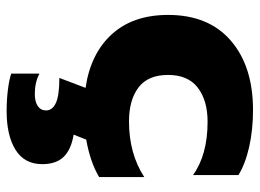

<svg xmlns="http://www.w3.org/2000/svg" viewBox="-122 -413 783 579"><g transform="rotate(90 269.5 -123.5)"><path d="M401 8 386 46Q430 53 452.5 75.5Q475 98 475 141Q475 194 432 221Q389 248 315 248Q281 248 249.5 244Q218 240 202 234V149Q228 163 263 163Q287 163 300 154Q313 145 313 129Q313 110 290.5 99.5Q268 89 215 89L245 10Q142 -5 83.5 -69Q25 -133 25 -239Q25 -361 102.5 -428Q180 -495 312 -495Q371 -495 422.5 -483.5Q474 -472 508 -451V-314Q447 -358 347 -358Q283 -358 244.5 -328.5Q206 -299 206 -239Q206 -178 244 -149.5Q282 -121 346 -121Q443 -121 514 -167V-31Q469 -4 401 8Z"/></g></svg>

Font: Prompt
Style: Bold
Weight: 700
Designer: Katatrad Team
Foundry: CadsonDemak
Version: Version 1.000